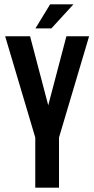

<svg xmlns="http://www.w3.org/2000/svg" viewBox="-20 -868 436 888"><path d="M143.1 0V-231.9L3.9 -700.2H119.1L203.1 -380.9L287.1 -700.2H392.1L252.9 -231.9V0ZM211.9 -848.1H319.8L217.8 -736.8H144Z"/></svg>

Font: Bebas Neue Bold
Style: Regular
Weight: 700
Designer: Ryoichi Tsunekawa
Foundry: Ryoichi Tsunekawa
Version: Version 1.300